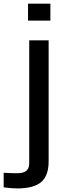

<svg xmlns="http://www.w3.org/2000/svg" viewBox="-107 -820 338 1048"><path d="M46 -707.5V-800H168V-707.5ZM-13 208.5Q-29 208.5 -49.5 206.8Q-70 205 -87 202.5V123Q-73 124 -52.2 124.8Q-31.5 125.5 -13.5 125.5Q21 125.5 36.8 112.2Q52.5 99 52.5 70.5V-600H158.5V61Q158.5 139.5 117.5 174Q76.5 208.5 -13 208.5Z"/></svg>

Font: Big Shoulders Medium
Style: Regular
Weight: 500
Designer: Patric King
Foundry: XO Type Co
Version: Version 2.002